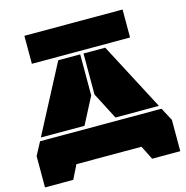

<svg xmlns="http://www.w3.org/2000/svg" viewBox="-125 -1008 1092 1126"><g transform="rotate(-15 420.5 -445.0)"><path d="M411.1 -700.2V-451.2L327.1 -289.1H62L277.8 -700.2ZM9.8 0V-189.9L51.8 -269H789.1L831.1 -189.9V0H660.2L618.2 -84H223.1L181.2 0ZM123 -720.2V-890.1H719.2V-720.2ZM431.2 -451.2V-700.2H563L778.8 -289.1H515.1Z"/></g></svg>

Font: Nastup Basic
Style: Regular
Weight: 400
Designer: Maksym Kobuzan
Foundry: Zakznak
Version: Version 1.020;FEAKit 1.0